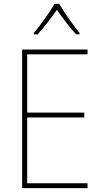

<svg xmlns="http://www.w3.org/2000/svg" viewBox="-20 -969 528 989"><path d="M285 -949H261C237 -907 186 -836 154 -799V-792H174C207 -828 246 -880 273 -918C301 -879 338 -828 372 -792H390V-799C362 -832 310 -906 285 -949ZM431 0V-25H120V-364H414V-389H120V-689H431V-714H94V0Z"/></svg>

Font: Noto Sans Devanagari SemiCondensed Thin
Style: Regular
Weight: 100
Width: 4
Designer: Jelle Bosma - Monotype Design Team
Foundry: Monotype Imaging Inc.
Version: Version 2.004